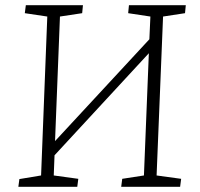

<svg xmlns="http://www.w3.org/2000/svg" viewBox="-20 -723 774 743"><path d="M556 -517 191 -122 188 -44 283 -31 279 0H51L55 -30L139 -44L163 -659L76 -672L80 -703H301L298 -672L212 -659L193 -177L558 -571L562 -659L476 -672L479 -703H699L696 -672L611 -659L586 -44L681 -31L677 0H449L453 -31L537 -44Z"/></svg>

Font: Literata 18pt ExtraLight
Style: Italic
Weight: 250
Italic angle: -2°
Designer: Latin by Veronika Burian and Jose Scaglione. Greek by Irene Vlachou. Cyrillic by Vera Evstafieva
Foundry: TypeTogether
Version: Version 3.103;gftools[0.9.29]